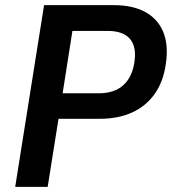

<svg xmlns="http://www.w3.org/2000/svg" viewBox="-20 -725 667 745"><path d="M39 0 151 -705H423Q495 -705 543.5 -678.5Q592 -652 613 -602Q634 -552 624 -481Q615 -411 581.5 -362.5Q548 -314 493.5 -289Q439 -264 367 -264H207L165 0ZM223 -363H363Q424 -363 459 -395Q494 -427 502 -487Q510 -545 483.5 -575Q457 -605 398 -605H261Z"/></svg>

Font: Nunito Sans 10pt SemiCondensed
Style: Bold Italic
Weight: 700
Width: 4
Italic angle: -9°
Designer: Vernon Adams
Foundry: Vernon Adams
Version: Version 3.101;gftools[0.9.27]